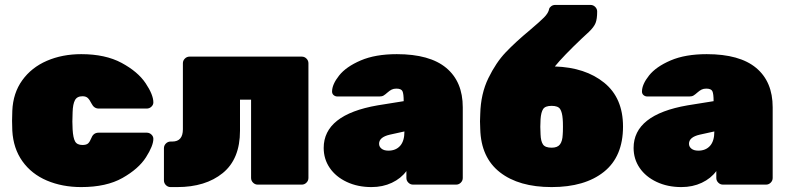

<svg xmlns="http://www.w3.org/2000/svg" viewBox="-20 -750 3199 780"><path d="M315 -161Q331 -161 338 -167.5Q345 -174 352 -191Q360 -211 381 -211H576Q587 -211 595 -203.5Q603 -196 603 -186Q603 -158 573 -111Q543 -64 477.5 -27Q412 10 310 10Q233 10 170.5 -16.5Q108 -43 71 -95Q34 -147 30 -219L29 -259L30 -300Q33 -372 70.5 -424Q108 -476 170.5 -503Q233 -530 310 -530Q408 -530 474 -494.5Q540 -459 571.5 -412Q603 -365 603 -334Q603 -324 595 -316.5Q587 -309 576 -309H381Q362 -309 352 -329Q344 -345 336.5 -352Q329 -359 315 -359Q293 -359 284.5 -343Q276 -327 275 -295L274 -256L275 -224Q277 -190 285 -175.5Q293 -161 315 -161Z M646 -17V-148Q646 -159 654 -167Q662 -175 673 -175H680Q723 -175 723 -225V-493Q723 -504 731 -512Q739 -520 750 -520H1206Q1217 -520 1225 -512Q1233 -504 1233 -493V-27Q1233 -16 1225 -8Q1217 0 1206 0H1027Q1016 0 1008 -8Q1000 -16 1000 -27V-345H955V-219Q955 -104 885 -47Q815 10 700 10H673Q662 10 654 2Q646 -6 646 -17Z M1620 -339Q1620 -369 1615 -379.5Q1610 -390 1590 -390Q1579 -390 1571 -386Q1563 -382 1554 -374Q1545 -366 1538.5 -362Q1532 -358 1521 -358H1351Q1342 -358 1335.5 -363.5Q1329 -369 1329 -378Q1329 -407 1357.5 -443Q1386 -479 1445.5 -504.5Q1505 -530 1592 -530Q1726 -530 1793 -474Q1860 -418 1860 -314V-27Q1860 -16 1852 -8Q1844 0 1833 0H1658Q1647 0 1639 -8Q1631 -16 1631 -27V-55Q1609 -25 1572 -7.5Q1535 10 1489 10Q1433 10 1388.5 -11Q1344 -32 1319.5 -68Q1295 -104 1295 -149Q1295 -284 1514 -322ZM1564 -203Q1520 -193 1520 -166Q1520 -154 1530 -146Q1540 -138 1558 -138Q1588 -138 1605.5 -157.5Q1623 -177 1623 -216Z M2379 -730Q2390 -730 2398 -722Q2406 -714 2406 -703Q2406 -673 2399.5 -656.5Q2393 -640 2372 -620L2345 -595Q2269 -523 2234 -480Q2358 -476 2434.5 -414Q2511 -352 2511 -236Q2511 -114 2433.5 -52Q2356 10 2221 10Q2088 10 2011 -50Q1934 -110 1931 -226L1930 -257L1931 -287Q1933 -369 1964 -432.5Q1995 -496 2034.5 -537.5Q2074 -579 2133 -628Q2172 -661 2190 -679Q2208 -697 2211 -714Q2212 -719 2219 -724.5Q2226 -730 2236 -730ZM2266 -203Q2267 -213 2267 -235Q2267 -256 2266 -266Q2264 -294 2255.5 -307Q2247 -320 2221 -320Q2195 -320 2186.5 -307Q2178 -294 2176 -266L2175 -235L2176 -204Q2177 -176 2186 -163Q2195 -150 2221 -150Q2245 -150 2255 -163.5Q2265 -177 2266 -203Z M2879 -339Q2879 -369 2874 -379.5Q2869 -390 2849 -390Q2838 -390 2830 -386Q2822 -382 2813 -374Q2804 -366 2797.5 -362Q2791 -358 2780 -358H2610Q2601 -358 2594.5 -363.5Q2588 -369 2588 -378Q2588 -407 2616.5 -443Q2645 -479 2704.5 -504.5Q2764 -530 2851 -530Q2985 -530 3052 -474Q3119 -418 3119 -314V-27Q3119 -16 3111 -8Q3103 0 3092 0H2917Q2906 0 2898 -8Q2890 -16 2890 -27V-55Q2868 -25 2831 -7.5Q2794 10 2748 10Q2692 10 2647.5 -11Q2603 -32 2578.5 -68Q2554 -104 2554 -149Q2554 -284 2773 -322ZM2823 -203Q2779 -193 2779 -166Q2779 -154 2789 -146Q2799 -138 2817 -138Q2847 -138 2864.5 -157.5Q2882 -177 2882 -216Z"/></svg>

Font: Rubik
Style: Regular
Weight: 900
Designer: Hubert & Fischer
Foundry: Hubert & Fischer
Version: Version 1.100